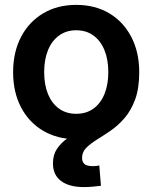

<svg xmlns="http://www.w3.org/2000/svg" viewBox="-20 -553 619 779"><path d="M289.1 11.7Q212.9 11.7 155 -22.5Q97.2 -56.6 65.2 -117.9Q33.2 -179.2 33.2 -260.3Q33.2 -341.3 65.2 -402.8Q97.2 -464.4 155 -498.8Q212.9 -533.2 289.1 -533.2Q366.2 -533.2 423.6 -498.8Q481 -464.4 512.9 -402.8Q544.9 -341.3 544.9 -260.3Q544.9 -179.2 512.9 -117.9Q481 -56.6 423.6 -22.5Q366.2 11.7 289.1 11.7ZM289.1 -91.3Q330.1 -91.3 359.1 -112.3Q388.2 -133.3 403.8 -171.4Q419.4 -209.5 419.4 -260.3Q419.4 -311.5 403.8 -349.6Q388.2 -387.7 359.1 -408.9Q330.1 -430.2 289.1 -430.2Q249 -430.2 219.7 -408.9Q190.4 -387.7 174.8 -349.6Q159.2 -311.5 159.2 -260.3Q159.2 -209 174.8 -171.1Q190.4 -133.3 219.5 -112.3Q248.5 -91.3 289.1 -91.3ZM320.8 206.1Q260.7 206.1 227.8 181.4Q194.8 156.7 194.8 109.9Q194.8 75.2 211.2 50.8Q227.5 26.4 254.4 7.6Q281.2 -11.2 313.5 -28.6Q345.7 -45.9 377.7 -65.7Q409.7 -85.4 436.8 -111.1Q463.9 -136.7 480 -173.1Q496.1 -209.5 496.1 -260.3H544.9Q544.9 -194.3 528.3 -149.4Q511.7 -104.5 485.4 -74Q459 -43.5 429 -22.9Q398.9 -2.4 372.6 13.9Q346.2 30.3 329.6 47.1Q313 64 313 87.9Q313 104 322.8 112.5Q332.5 121.1 356.9 121.1Q363.8 121.1 370.1 120.4Q376.5 119.6 382.8 118.2L389.6 200.7Q375 202.6 356.7 204.3Q338.4 206.1 320.8 206.1Z"/></svg>

Font: Inter 28pt SemiBold
Style: Regular
Weight: 600
Designer: Rasmus Andersson
Foundry: rsms
Version: Version 4.001;git-66647c0bb